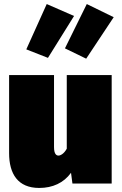

<svg xmlns="http://www.w3.org/2000/svg" viewBox="-20 -907 602 949"><path d="M211 -887 110 -663 217 -621 346 -828ZM409 -887 301 -668 406 -617 542 -822ZM532 -536H310V-172C296 -146 278 -138 269 -138C259 -138 247 -145 247 -180V-536H25V-150C25 -48 68 22 174 22C240 22 295 -3 331 -53L338 0H532Z"/></svg>

Font: Fira Sans Ultra
Style: Regular
Weight: 950
Designer: Carrois Corporate & Edenspiekermann AG
Foundry: Carrois Corporate GbR & Edenspiekermann AG
Version: Version 4.203;PS 004.203;hotconv 1.0.88;makeotf.lib2.5.64775